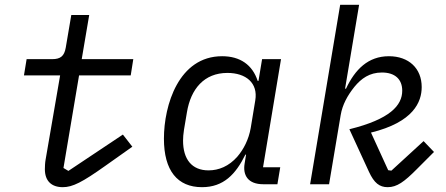

<svg xmlns="http://www.w3.org/2000/svg" viewBox="-20 -760 1840 792"><path d="M239 12.1C279.8 12.1 320 -8.9 413 -74.9L525.9 -154.8L486.9 -204.9L262.1 -55L241.8 -67.1L306.1 -448.9H519.2L529.8 -516H317.1L348 -698.2H274.1L251.1 -562.9C245 -528.1 229 -516 195 -516H89.8L78.8 -448.9H228L168 -100.9C165.8 -89.8 165.1 -71 165.1 -62.1C165.1 -13.8 192.1 12.1 239 12.1Z M813.2 12.1C902 12.1 952.1 -40.8 992.2 -122.2H995L989 -84.9C981.2 -38 1002.1 0 1066.1 0H1124.3L1136 -70H1065L1139.2 -516H1061.1L1046.2 -426.1H1043C1021.3 -492.9 970.2 -528.1 896.3 -528.1C717 -528.1 656.2 -326 656.2 -187.9C656.2 -56.1 712 12.1 813.2 12.1ZM735.1 -180C735.1 -192.8 736.2 -207 739 -225.1L751.1 -296.9C767 -393.1 822.1 -459.2 918 -459.2C994.3 -459.2 1045.1 -418 1033 -345.9L1014.2 -231.9C1006 -185 985.1 -144.2 959.2 -114C924 -73.9 882.1 -57.2 840.2 -57.2C771.3 -57.2 735.1 -103 735.1 -180Z M1259.2 0H1337.4L1385.3 -285.2C1392.4 -328.1 1413.4 -366.1 1442.1 -402C1470.2 -436.1 1504.3 -460.9 1555.4 -460.9C1609.4 -460.9 1639.2 -432.9 1639.2 -386C1639.2 -324.9 1588.4 -268.1 1421.2 -226.9L1502.1 -51.1C1523.4 -5 1545.5 12.1 1579.2 12.1C1617.2 12.1 1647.4 -9.9 1699.2 -62.1L1770.2 -133.2L1727.3 -177.9L1594.5 -56.1L1581.3 -57.9L1510.3 -213.1C1685.4 -256 1719.5 -339.1 1719.5 -400.9C1719.5 -478 1666.2 -528.1 1584.2 -528.1C1498.2 -528.1 1444.2 -473 1407.3 -394.2H1403.4L1461.3 -740.1H1383.2Z"/></svg>

Font: Margiela Mono Italic Italic
Style: Regular
Weight: 400
Designer: Mike Abbink, Paul van der Laan, Pieter van Rosmalen
Foundry: Bold Monday
Version: Version 2.003 2021